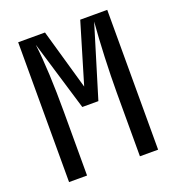

<svg xmlns="http://www.w3.org/2000/svg" viewBox="-132 -836 865 942"><g transform="rotate(-20 300.0 -365.0)"><path d="M68 0H162V-335C162 -470 157 -592 145 -689L255 -324H339L453 -698C444 -593 438 -440 438 -335V0H533V-730H392L298 -415L208 -730H68Z"/></g></svg>

Font: JetBrains Mono Medium
Style: Regular
Weight: 436
Monospace: yes
Designer: Philipp Nurullin, Konstantin Bulenkov
Foundry: JetBrains
Version: Version 2.305